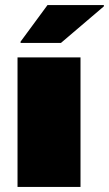

<svg xmlns="http://www.w3.org/2000/svg" viewBox="-20 -736 429 756"><path d="M49 0V-510H297V0ZM61 -567V-572L167 -716H389V-711L220 -567Z"/></svg>

Font: Saira Expanded Black
Style: Regular
Weight: 900
Width: 7
Designer: Hector Gatti with collaboration of the Omnibus-Type team
Foundry: Omnibus-Type
Version: Version 1.101